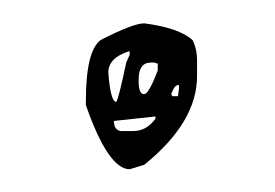

<svg xmlns="http://www.w3.org/2000/svg" viewBox="-20 -156 239 167"><path d="M105.5 -135.7Q135.7 -131.8 147.5 -121.1Q151.4 -113.3 151.4 -103.5V-89.8Q151.4 -49.8 105.5 -12.7L92.8 -8.8Q74.2 -8.8 54.7 -64.5V-68.4Q54.7 -111.3 67.4 -121.1Q95.7 -135.7 105.5 -135.7ZM74.2 -92.8Q76.2 -67.4 81.1 -67.4Q83 -69.3 89.8 -101.6L92.8 -108.4V-111.3H91.8Q74.2 -105.5 74.2 -92.8ZM100.6 -86.9V-85Q100.6 -75.2 104.5 -74.2H105.5Q109.4 -74.2 117.2 -94.7V-100.6L114.3 -101.6H111.3Q100.6 -101.6 100.6 -86.9ZM128.9 -74.2 129.9 -72.3H134.8L135.7 -79.1V-82H134.8Q131.8 -82 128.9 -74.2ZM115.2 -54.7 79.1 -50.8Q79.1 -43 85 -42H95.7Q107.4 -42 115.2 -52.7Z"/></svg>

Font: Love Ya Like A Sister
Style: Regular
Weight: 400
Designer: Kimberly Geswein
Foundry: Kimberly Geswein
Version: Version 1.002 2007